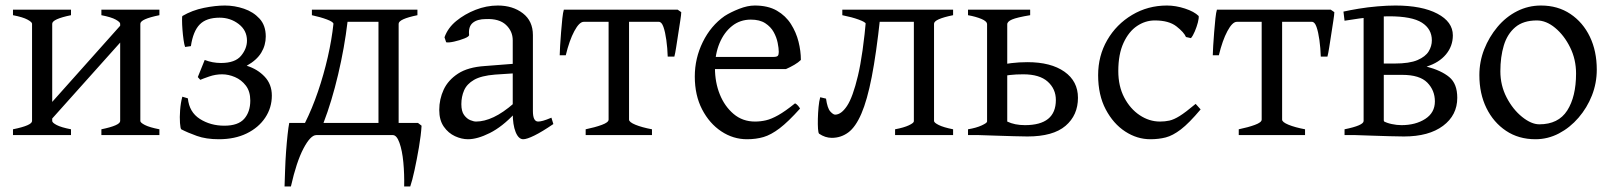

<svg xmlns="http://www.w3.org/2000/svg" viewBox="-20 -489 5839 695"><path d="M143 -31V-91L433 -416V-355ZM27 0V-21Q96 -35 96 -51V-403Q96 -409 79.5 -418Q63 -427 27 -434V-454H237V-434Q169 -420 169 -403V-51Q169 -45 185 -36.5Q201 -28 237 -21V0ZM347 0V-21Q415 -35 415 -51V-403Q415 -409 399 -418Q383 -427 347 -434V-454H557V-434Q488 -420 488 -403V-51Q488 -45 504.5 -36.5Q521 -28 557 -21V0Z M772 15Q726 15 692.5 3Q659 -9 636 -21Q633 -24 631.5 -44Q630 -64 632 -90.5Q634 -117 640 -139L660 -133Q665 -83 703.5 -58.5Q742 -34 792 -34Q842 -34 864 -59Q886 -84 886 -125Q886 -158 870 -179Q854 -200 830.5 -210Q807 -220 784 -220Q760 -220 737 -212Q714 -204 705 -200L696 -210L721 -272Q749 -261 780 -261Q831 -261 852.5 -287Q874 -313 874 -342Q874 -379 844 -402Q814 -425 775 -425Q727 -425 703 -400.5Q679 -376 671 -322L650 -319Q647 -327 644.5 -344.5Q642 -362 640.5 -381.5Q639 -401 639 -415.5Q639 -430 640 -431Q676 -452 718 -460.5Q760 -469 794 -469Q829 -469 863 -457.5Q897 -446 919.5 -421.5Q942 -397 942 -357Q942 -325 925.5 -298Q909 -271 873 -251Q912 -239 938 -211.5Q964 -184 964 -143Q964 -99 940 -63Q916 -27 873 -6Q830 15 772 15Z M1493 -44 1506 -34Q1504 0 1496.5 44Q1489 88 1480.5 127Q1472 166 1465 186H1443Q1444 141 1440 98.5Q1436 56 1426 28Q1416 0 1402 0H1125Q1104 0 1078.5 48.5Q1053 97 1033 186H1010Q1011 160 1012 127Q1013 94 1015.5 60Q1018 26 1021 -1.5Q1024 -29 1027 -44H1084Q1110 -96 1131 -157.5Q1152 -219 1166.5 -282.5Q1181 -346 1187 -403Q1186 -410 1163.5 -418.5Q1141 -427 1109 -434V-454H1491V-434Q1423 -420 1423 -403V-44ZM1350 -44V-410H1238Q1227 -317 1204 -219.5Q1181 -122 1151 -44Z M1836 -80V-343Q1836 -376 1811.5 -399Q1787 -422 1739 -420Q1708 -420 1691.5 -406.5Q1675 -393 1678 -363Q1679 -357 1661.5 -350Q1644 -343 1624 -338.5Q1604 -334 1595 -336L1589 -354Q1601 -388 1631.5 -413Q1662 -438 1701.5 -453.5Q1741 -469 1782 -469Q1836 -469 1872.5 -441Q1909 -413 1909 -362V-87Q1909 -49 1928 -49Q1935 -49 1946 -52Q1957 -55 1976 -63L1983 -40Q1942 -12 1914.5 1.5Q1887 15 1874 15Q1857 15 1846.5 -11Q1836 -37 1836 -80ZM1570 -91Q1570 -130 1586 -164.5Q1602 -199 1638 -222.5Q1674 -246 1735 -250L1889 -262L1894 -227L1772 -219Q1722 -215 1696 -200Q1670 -185 1660 -162Q1650 -139 1650 -112Q1650 -86 1660 -72.5Q1670 -59 1682.5 -54Q1695 -49 1703 -49Q1733 -49 1767 -65Q1801 -81 1840 -115L1844 -79Q1798 -30 1753 -7.5Q1708 15 1674 15Q1651 15 1627 4Q1603 -7 1586.5 -30.5Q1570 -54 1570 -91Z M2446 -445Q2446 -437 2442.5 -414.5Q2439 -392 2435 -366Q2431 -340 2427.5 -317.5Q2424 -295 2421 -284H2397Q2396 -315 2392 -344Q2388 -373 2381.5 -391.5Q2375 -410 2365 -410H2204L2216 -454H2433ZM2093 -410Q2077 -410 2059 -376.5Q2041 -343 2028 -289H2006Q2006 -300 2007.5 -323Q2009 -346 2011 -372.5Q2013 -399 2015.5 -422Q2018 -445 2021 -454H2260L2222 -410ZM2100 0V-21Q2134 -28 2158.5 -37Q2183 -46 2183 -56V-423Q2183 -434 2115 -434V-454H2325V-434Q2257 -434 2257 -423V-56Q2257 -47 2280 -37.5Q2303 -28 2340 -21V0Z M2825 -239H2545L2546 -283H2780Q2792 -283 2795.5 -287Q2799 -291 2799 -301Q2799 -314 2795 -334Q2791 -354 2780.5 -373Q2770 -392 2750 -405Q2730 -418 2698 -418Q2659 -418 2630 -395Q2601 -372 2584.5 -332.5Q2568 -293 2568 -243Q2568 -191 2585.5 -147.5Q2603 -104 2635.5 -76.5Q2668 -49 2713 -49Q2733 -49 2752.5 -53.5Q2772 -58 2797 -72Q2822 -86 2858 -115Q2864 -112 2869 -106Q2874 -100 2876 -96Q2833 -48 2802 -24.5Q2771 -1 2744 7Q2717 15 2684 15Q2634 15 2591 -13.5Q2548 -42 2521.5 -93Q2495 -144 2495 -212Q2495 -278 2524 -337Q2553 -396 2603 -431Q2625 -445 2655.5 -457Q2686 -469 2712 -469Q2760 -469 2792 -450.5Q2824 -432 2843 -402Q2862 -372 2870.5 -338Q2879 -304 2879 -272Q2870 -263 2855.5 -254.5Q2841 -246 2825 -239Z M3220 0V-21Q3252 -27 3270 -35.5Q3288 -44 3288 -50V-410H3149V-398L3114 -403Q3113 -409 3088.5 -418Q3064 -427 3029 -434V-454H3430V-434Q3361 -420 3361 -403V-51Q3361 -45 3378 -36.5Q3395 -28 3430 -21V0ZM3166 -425Q3152 -295 3135.5 -210.5Q3119 -126 3098 -77.5Q3077 -29 3050.5 -9.5Q3024 10 2991 10Q2967 10 2945 -5Q2942 -8 2941 -23Q2940 -38 2940.5 -59Q2941 -80 2943 -101.5Q2945 -123 2949 -137L2970 -132Q2975 -97 2985.5 -85.5Q2996 -74 3003 -74Q3025 -74 3046 -105.5Q3067 -137 3085.5 -214.5Q3104 -292 3116 -430Z M3699 5Q3680 5 3649 4Q3618 3 3584.5 2Q3551 1 3523 0L3626 -49Q3653 -36 3690 -36Q3802 -36 3802 -127Q3802 -167 3772.5 -193.5Q3743 -220 3684 -220Q3657 -220 3635.5 -217.5Q3614 -215 3596 -212L3592 -252Q3612 -257 3640.5 -260.5Q3669 -264 3699 -264Q3784 -264 3833 -229.5Q3882 -195 3882 -135Q3882 -72 3837 -33.5Q3792 5 3699 5ZM3709 -454V-434Q3661 -426 3643.5 -418.5Q3626 -411 3626 -401V-30Q3626 -25 3641.5 -21.5Q3657 -18 3684 -16V0H3484V-21Q3514 -26 3533.5 -35Q3553 -44 3553 -49V-401Q3553 -412 3532.5 -420.5Q3512 -429 3484 -434V-454Z M4326 -93Q4284 -43 4254.5 -20.5Q4225 2 4199.5 8.5Q4174 15 4144 15Q4096 15 4053 -13Q4010 -41 3982.5 -93Q3955 -145 3955 -217Q3955 -287 3988 -344Q4021 -401 4078 -435Q4135 -469 4204 -469Q4236 -469 4269.5 -458Q4303 -447 4319 -431Q4320 -423 4316 -407.5Q4312 -392 4305 -375.5Q4298 -359 4291 -351L4273 -355Q4266 -372 4238.5 -393.5Q4211 -415 4160 -415Q4126 -415 4096 -395Q4066 -375 4047 -334Q4028 -293 4028 -232Q4028 -177 4049.5 -136Q4071 -95 4105.5 -72Q4140 -49 4179 -49Q4197 -49 4213 -52.5Q4229 -56 4250 -69Q4271 -82 4308 -113Z M4810 -445Q4810 -437 4806.5 -414.5Q4803 -392 4799 -366Q4795 -340 4791.5 -317.5Q4788 -295 4785 -284H4761Q4760 -315 4756 -344Q4752 -373 4745.5 -391.5Q4739 -410 4729 -410H4568L4580 -454H4797ZM4457 -410Q4441 -410 4423 -376.5Q4405 -343 4392 -289H4370Q4370 -300 4371.5 -323Q4373 -346 4375 -372.5Q4377 -399 4379.5 -422Q4382 -445 4385 -454H4624L4586 -410ZM4464 0V-21Q4498 -28 4522.5 -37Q4547 -46 4547 -56V-423Q4547 -434 4479 -434V-454H4689V-434Q4621 -434 4621 -423V-56Q4621 -47 4644 -37.5Q4667 -28 4704 -21V0Z M4847 0V-21Q4916 -35 4916 -51V-447H4989V-53Q4989 -47 5005 -37.5Q5021 -28 5057 -21V0ZM5062 5Q5041 5 5009.5 4Q4978 3 4945.5 2Q4913 1 4886 0L4987 -51Q4999 -44 5017.5 -40Q5036 -36 5053 -36Q5104 -36 5139 -58.5Q5174 -81 5174 -122Q5174 -162 5146.5 -190Q5119 -218 5056 -218H4959L4955 -259H5028Q5082 -259 5111 -271.5Q5140 -284 5151.5 -303Q5163 -322 5163 -343Q5163 -384 5127 -407Q5091 -430 5008 -430Q4988 -430 4958.5 -428Q4929 -426 4900 -422Q4871 -418 4847 -414L4843 -447Q4865 -452 4898 -457.5Q4931 -463 4966.5 -466Q5002 -469 5031 -469Q5127 -469 5183 -439.5Q5239 -410 5239 -361Q5239 -322 5214 -292Q5189 -262 5144 -248Q5197 -234 5226 -210Q5255 -186 5255 -135Q5255 -72 5203.5 -33.5Q5152 5 5062 5Z M5538 15Q5477 15 5431.5 -15.5Q5386 -46 5360.5 -98Q5335 -150 5335 -217Q5335 -266 5352.5 -310.5Q5370 -355 5400.5 -391.5Q5431 -428 5471.5 -448.5Q5512 -469 5558 -469Q5619 -469 5664.5 -438.5Q5710 -408 5735 -356Q5760 -304 5760 -237Q5760 -188 5742.5 -143.5Q5725 -99 5694 -63Q5663 -27 5623 -6Q5583 15 5538 15ZM5543 -415Q5494 -415 5465 -390.5Q5436 -366 5423.5 -324.5Q5411 -283 5411 -231Q5411 -180 5433.5 -136.5Q5456 -93 5489.5 -66Q5523 -39 5552 -39Q5621 -39 5653 -89Q5685 -139 5685 -223Q5685 -274 5663.5 -317.5Q5642 -361 5609.5 -388Q5577 -415 5543 -415Z"/></svg>

Font: ChillKai
Style: Regular
Weight: 400
Designer: ChillType
Foundry: 寒蝉字型
Version: Version 2.000